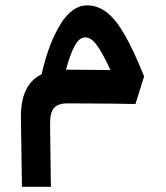

<svg xmlns="http://www.w3.org/2000/svg" viewBox="-20 -387 626 726"><path d="M63 319.3 59.1 60.1Q58.1 -2 76.9 -43.9Q95.7 -85.9 137.2 -106Q164.1 -223.6 208.5 -295.2Q252.9 -366.7 309.1 -366.7Q349.1 -366.7 383.3 -340.6Q417.5 -314.5 451.4 -255.6Q485.4 -196.8 524.9 -98.1L492.2 6.3Q452.6 5.4 403.1 4.9Q353.5 4.4 308.1 4.2Q262.7 3.9 234.4 3.9Q199.7 3.9 184.3 21Q168.9 38.1 169.4 84L172.4 319.3ZM229.5 -123.5Q268.1 -123.5 312.7 -123Q357.4 -122.6 397.9 -122.1Q370.6 -180.7 348.4 -213.1Q326.2 -245.6 302.2 -245.6Q279.8 -245.6 262.5 -213.9Q245.1 -182.1 229.5 -123.5Z"/></svg>

Font: Cascadia Mono PL SemiBold
Style: Regular
Weight: 600
Monospace: yes
Designer: Aaron Bell
Foundry: Saja Typeworks
Version: Version 2404.023; ttfautohint (v1.8.4)